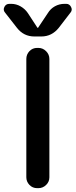

<svg xmlns="http://www.w3.org/2000/svg" viewBox="-58 -980 394 1000"><path d="M30.3 -835 -32.2 -915Q-43 -927.7 -35.2 -943.8Q-27.3 -960 -8.8 -960H0Q26.4 -960 49.3 -946.8Q72.3 -933.6 86.9 -912.1L136.7 -835.9Q136.7 -835 138.7 -835Q140.6 -835 140.6 -835.9L191.4 -912.1Q205.1 -934.6 228 -947.3Q251 -960 278.3 -960H287.1Q303.7 -960 312 -943.8Q320.3 -927.7 309.6 -915L248 -835Q211.9 -790 157.2 -790H121.1Q65.4 -790 30.3 -835ZM135.7 -730.5H141.6Q165 -730.5 182.1 -713.4Q199.2 -696.3 199.2 -672.9V-56.6Q199.2 -33.2 182.1 -16.6Q165 0 141.6 0H135.7Q111.3 0 95.2 -17.1Q79.1 -34.2 79.1 -56.6V-672.9Q79.1 -696.3 95.2 -713.4Q111.3 -730.5 135.7 -730.5Z"/></svg>

Font: Rounded Mgen+ 2p medium
Style: Regular
Weight: 500
Designer: [Source Han Sans]
Ryoko NISHIZUKA  (kana & ideographs); Paul D. Hunt (Latin, Greek & Cyrillic); Wenlong ZHANG  (bopomofo
Version: Version 1.059.20150602